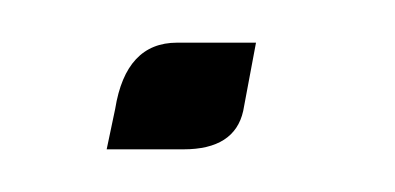

<svg xmlns="http://www.w3.org/2000/svg" viewBox="-20 -70 185 90"><path d="M30 0 34 -19Q39 -50 63 -50H100L94 -18Q90 0 66 0Z"/></svg>

Font: Kleymissky
Style: Regular
Weight: 500
Italic angle: -8°
Designer: gluk
Foundry: gluk
Version: Version 0.283